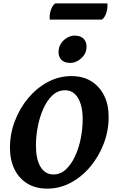

<svg xmlns="http://www.w3.org/2000/svg" viewBox="-20 -1106 671 1138"><path d="M260 12Q191 12 141.5 -18.5Q92 -49 65.5 -103.5Q39 -158 39 -230Q39 -312 68 -388.5Q97 -465 147.5 -525Q198 -585 263.5 -620Q329 -655 403 -655Q472 -655 521 -624.5Q570 -594 597 -540Q624 -486 624 -413Q624 -331 595 -255Q566 -179 515.5 -118.5Q465 -58 399.5 -23Q334 12 260 12ZM297 -72Q338 -72 370 -101.5Q402 -131 424.5 -179Q447 -227 458.5 -285Q470 -343 470 -399Q470 -479 442.5 -525Q415 -571 366 -571Q323 -571 291 -541Q259 -511 237 -462Q215 -413 204 -355.5Q193 -298 193 -243Q193 -163 220 -117.5Q247 -72 297 -72ZM397 -733Q363 -733 345 -750.5Q327 -768 327 -797Q327 -827 342 -849Q357 -871 379 -883Q401 -895 422 -895Q457 -895 475 -877Q493 -859 493 -830Q493 -800 477.5 -778.5Q462 -757 440 -745Q418 -733 397 -733ZM584 -990H275Q274 -993 274 -1001Q274 -1028 283.5 -1052Q293 -1076 308 -1086H616Q616 -1084 616.5 -1081Q617 -1078 617 -1075Q617 -1048 608 -1024Q599 -1000 584 -990Z"/></svg>

Font: Petrona ExtraBold
Style: Italic
Weight: 800
Italic angle: -9°
Designer: Ringo R. Seeber
Foundry: Ringo R. Seeber
Version: Version 2.001; ttfautohint (v1.8.3)